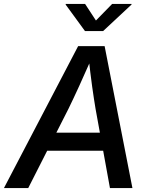

<svg xmlns="http://www.w3.org/2000/svg" viewBox="-43 -964 766 984"><path d="M-22.9 0 357.4 -727.5H493.2L635.7 0H520.5L446.8 -405.8Q439 -451.7 429.4 -519.5Q419.9 -587.4 409.7 -681.2H433.6Q393.6 -590.3 362.8 -522.9Q332 -455.6 307.6 -405.8L101.6 0ZM150.4 -191.4 165.5 -284.2H541.5L526.4 -191.4ZM393.1 -943.8 448.7 -858.9 531.7 -943.8H631.3L630.9 -940.4L485.4 -804.7H392.6L293.5 -940.4L293.9 -943.8Z"/></svg>

Font: Inter 17pt Medium
Style: Italic
Weight: 500
Italic angle: -9.3988°
Version: Version 4.001;git-66647c0bb